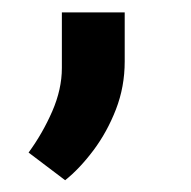

<svg xmlns="http://www.w3.org/2000/svg" viewBox="-20 -137 313 315"><path d="M86.9 158.7 26.9 113.3Q49.8 82 65.7 45.7Q81.5 9.3 81.5 -25.4V-116.7H184.6V-36.1Q184.6 5.4 170.2 42.5Q155.8 79.6 133.3 109.6Q110.8 139.6 86.9 158.7Z"/></svg>

Font: Vazir Medium WOL-UI
Style: Medium-WOL-UI
Weight: 500
Designer: Saber Rastikerdar
Foundry: Saber Rastikerdar
Version: Version 30.1.0